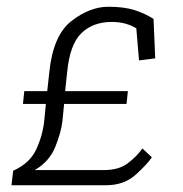

<svg xmlns="http://www.w3.org/2000/svg" viewBox="-20 -549 543 569"><path d="M52 -279H120L126 -334Q137 -444 191.5 -486.5Q246 -529 301 -529Q348 -529 379 -519Q410 -509 435 -493L440 -376L392 -370L384 -465Q353 -484 311 -484Q256 -484 221.5 -451Q187 -418 179 -335L173 -279H359L355 -241H170L165 -190Q161 -156 143.5 -113Q126 -70 83 -45H288Q332 -45 358.5 -65Q385 -85 402 -109L430 -83Q418 -64 383 -32Q348 0 294 0H14L19 -43Q68 -65 87 -105.5Q106 -146 111 -190L116 -241H48Z"/></svg>

Font: Zilla Slab Light
Style: Italic
Weight: 300
Italic angle: -6°
Designer: Typotheque.com
Foundry: Typotheque type foundry
Version: Version 1.1; 2017; ttfautohint (v1.6)